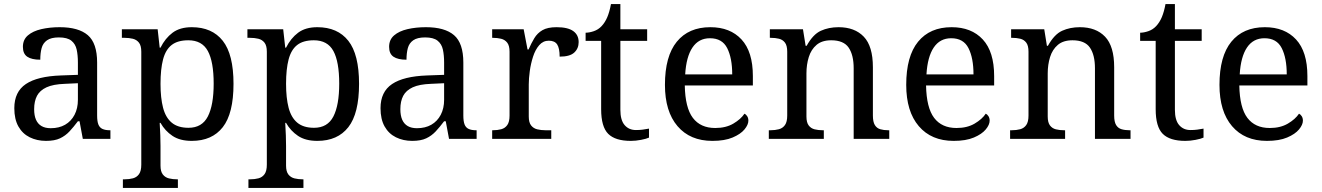

<svg xmlns="http://www.w3.org/2000/svg" viewBox="-20 -679 6464 939"><path d="M205 10Q161 10 125.5 -7.5Q90 -25 70 -60.5Q50 -96 50 -150Q50 -230 106.5 -268Q163 -306 278 -310L361 -313V-373Q361 -409 355 -436.5Q349 -464 329 -480Q309 -496 268 -496Q230 -496 210 -482Q190 -468 183.5 -443.5Q177 -419 177 -387Q135 -387 113.5 -401.5Q92 -416 92 -450Q92 -485 116.5 -506Q141 -527 182 -536.5Q223 -546 272 -546Q364 -546 409.5 -507Q455 -468 455 -373V-114Q455 -86 461 -70.5Q467 -55 481 -48.5Q495 -42 517 -42H520V0H385L369 -86H361Q340 -58 320 -36.5Q300 -15 273.5 -2.5Q247 10 205 10ZM228 -52Q269 -52 298.5 -69Q328 -86 344.5 -117.5Q361 -149 361 -191V-272L297 -269Q240 -267 207.5 -252Q175 -237 161 -210.5Q147 -184 147 -145Q147 -114 156 -93.5Q165 -73 183 -62.5Q201 -52 228 -52Z M581 240V198H589Q612 198 630.5 193Q649 188 660 172.5Q671 157 671 126V-426Q671 -456 659.5 -470.5Q648 -485 629.5 -489.5Q611 -494 589 -494H576V-536H751L761 -446H765Q788 -492 824 -519Q860 -546 918 -546Q1017 -546 1069.5 -479.5Q1122 -413 1122 -269Q1122 -124 1069.5 -57Q1017 10 918 10Q860 10 823.5 -14.5Q787 -39 765 -78H761Q763 -49 764 -16.5Q765 16 765 35V131Q765 160 776.5 174.5Q788 189 806.5 193.5Q825 198 847 198H850V240ZM902 -54Q968 -54 996.5 -109.5Q1025 -165 1025 -270Q1025 -377 996.5 -429.5Q968 -482 901 -482Q849 -482 819.5 -459Q790 -436 777.5 -388.5Q765 -341 765 -269Q765 -200 777.5 -152Q790 -104 820 -79Q850 -54 902 -54Z M1195 240V198H1203Q1226 198 1244.5 193Q1263 188 1274 172.5Q1285 157 1285 126V-426Q1285 -456 1273.5 -470.5Q1262 -485 1243.5 -489.5Q1225 -494 1203 -494H1190V-536H1365L1375 -446H1379Q1402 -492 1438 -519Q1474 -546 1532 -546Q1631 -546 1683.5 -479.5Q1736 -413 1736 -269Q1736 -124 1683.5 -57Q1631 10 1532 10Q1474 10 1437.5 -14.5Q1401 -39 1379 -78H1375Q1377 -49 1378 -16.5Q1379 16 1379 35V131Q1379 160 1390.5 174.5Q1402 189 1420.5 193.5Q1439 198 1461 198H1464V240ZM1516 -54Q1582 -54 1610.5 -109.5Q1639 -165 1639 -270Q1639 -377 1610.5 -429.5Q1582 -482 1515 -482Q1463 -482 1433.5 -459Q1404 -436 1391.5 -388.5Q1379 -341 1379 -269Q1379 -200 1391.5 -152Q1404 -104 1434 -79Q1464 -54 1516 -54Z M1996 10Q1952 10 1916.5 -7.5Q1881 -25 1861 -60.5Q1841 -96 1841 -150Q1841 -230 1897.5 -268Q1954 -306 2069 -310L2152 -313V-373Q2152 -409 2146 -436.5Q2140 -464 2120 -480Q2100 -496 2059 -496Q2021 -496 2001 -482Q1981 -468 1974.5 -443.5Q1968 -419 1968 -387Q1926 -387 1904.5 -401.5Q1883 -416 1883 -450Q1883 -485 1907.5 -506Q1932 -527 1973 -536.5Q2014 -546 2063 -546Q2155 -546 2200.5 -507Q2246 -468 2246 -373V-114Q2246 -86 2252 -70.5Q2258 -55 2272 -48.5Q2286 -42 2308 -42H2311V0H2176L2160 -86H2152Q2131 -58 2111 -36.5Q2091 -15 2064.5 -2.5Q2038 10 1996 10ZM2019 -52Q2060 -52 2089.5 -69Q2119 -86 2135.5 -117.5Q2152 -149 2152 -191V-272L2088 -269Q2031 -267 1998.5 -252Q1966 -237 1952 -210.5Q1938 -184 1938 -145Q1938 -114 1947 -93.5Q1956 -73 1974 -62.5Q1992 -52 2019 -52Z M2387 0V-42H2390Q2413 -42 2431.5 -47Q2450 -52 2461 -67.5Q2472 -83 2472 -114V-426Q2472 -456 2460.5 -470.5Q2449 -485 2430.5 -489.5Q2412 -494 2390 -494H2387V-536H2541L2560 -437H2565Q2578 -467 2593 -492Q2608 -517 2633 -531.5Q2658 -546 2702 -546Q2757 -546 2783.5 -527Q2810 -508 2810 -473Q2810 -442 2788.5 -422Q2767 -402 2717 -402Q2717 -443 2705 -461.5Q2693 -480 2664 -480Q2636 -480 2617 -458Q2598 -436 2587 -402Q2576 -368 2571 -331.5Q2566 -295 2566 -266V-109Q2566 -80 2577.5 -65.5Q2589 -51 2607.5 -46.5Q2626 -42 2648 -42H2676V0Z M3065 10Q2989 10 2954.5 -24.5Q2920 -59 2920 -145V-479H2844V-519Q2862 -519 2884 -526.5Q2906 -534 2922 -551Q2939 -569 2950 -595Q2961 -621 2968 -659H3014V-536H3145V-479H3014V-142Q3014 -91 3035 -67Q3056 -43 3090 -43Q3108 -43 3123 -45Q3138 -47 3154 -50V-6Q3141 0 3115 5Q3089 10 3065 10Z M3464 10Q3355 10 3293.5 -62Q3232 -134 3232 -264Q3232 -404 3290 -475Q3348 -546 3454 -546Q3551 -546 3606.5 -486Q3662 -426 3662 -307V-261H3329Q3331 -152 3368.5 -102.5Q3406 -53 3478 -53Q3530 -53 3566.5 -74.5Q3603 -96 3621 -123Q3628 -120 3634 -111Q3640 -102 3640 -89Q3640 -69 3621 -46Q3602 -23 3563 -6.5Q3524 10 3464 10ZM3561 -315Q3561 -395 3536.5 -443.5Q3512 -492 3452 -492Q3397 -492 3366.5 -446.5Q3336 -401 3331 -315Z M3740 0V-42H3748Q3771 -42 3789.5 -47Q3808 -52 3819 -67.5Q3830 -83 3830 -114V-426Q3830 -456 3819 -470.5Q3808 -485 3790 -489.5Q3772 -494 3750 -494H3745V-536H3907L3920 -455H3925Q3956 -511 3994.5 -528.5Q4033 -546 4081 -546Q4160 -546 4204.5 -499.5Q4249 -453 4249 -350V-114Q4249 -83 4258.5 -67.5Q4268 -52 4285 -47Q4302 -42 4324 -42H4329V0H4155V-345Q4155 -410 4130.5 -446Q4106 -482 4045 -482Q4000 -482 3973.5 -459.5Q3947 -437 3935.5 -400Q3924 -363 3924 -320V-109Q3924 -80 3935 -65.5Q3946 -51 3964 -46.5Q3982 -42 4004 -42H4009V0Z M4644 10Q4535 10 4473.5 -62Q4412 -134 4412 -264Q4412 -404 4470 -475Q4528 -546 4634 -546Q4731 -546 4786.5 -486Q4842 -426 4842 -307V-261H4509Q4511 -152 4548.5 -102.5Q4586 -53 4658 -53Q4710 -53 4746.5 -74.5Q4783 -96 4801 -123Q4808 -120 4814 -111Q4820 -102 4820 -89Q4820 -69 4801 -46Q4782 -23 4743 -6.5Q4704 10 4644 10ZM4741 -315Q4741 -395 4716.5 -443.5Q4692 -492 4632 -492Q4577 -492 4546.5 -446.5Q4516 -401 4511 -315Z M4920 0V-42H4928Q4951 -42 4969.5 -47Q4988 -52 4999 -67.5Q5010 -83 5010 -114V-426Q5010 -456 4999 -470.5Q4988 -485 4970 -489.5Q4952 -494 4930 -494H4925V-536H5087L5100 -455H5105Q5136 -511 5174.5 -528.5Q5213 -546 5261 -546Q5340 -546 5384.5 -499.5Q5429 -453 5429 -350V-114Q5429 -83 5438.5 -67.5Q5448 -52 5465 -47Q5482 -42 5504 -42H5509V0H5335V-345Q5335 -410 5310.5 -446Q5286 -482 5225 -482Q5180 -482 5153.5 -459.5Q5127 -437 5115.5 -400Q5104 -363 5104 -320V-109Q5104 -80 5115 -65.5Q5126 -51 5144 -46.5Q5162 -42 5184 -42H5189V0Z M5777 10Q5701 10 5666.5 -24.5Q5632 -59 5632 -145V-479H5556V-519Q5574 -519 5596 -526.5Q5618 -534 5634 -551Q5651 -569 5662 -595Q5673 -621 5680 -659H5726V-536H5857V-479H5726V-142Q5726 -91 5747 -67Q5768 -43 5802 -43Q5820 -43 5835 -45Q5850 -47 5866 -50V-6Q5853 0 5827 5Q5801 10 5777 10Z M6176 10Q6067 10 6005.5 -62Q5944 -134 5944 -264Q5944 -404 6002 -475Q6060 -546 6166 -546Q6263 -546 6318.5 -486Q6374 -426 6374 -307V-261H6041Q6043 -152 6080.5 -102.5Q6118 -53 6190 -53Q6242 -53 6278.5 -74.5Q6315 -96 6333 -123Q6340 -120 6346 -111Q6352 -102 6352 -89Q6352 -69 6333 -46Q6314 -23 6275 -6.5Q6236 10 6176 10ZM6273 -315Q6273 -395 6248.5 -443.5Q6224 -492 6164 -492Q6109 -492 6078.5 -446.5Q6048 -401 6043 -315Z"/></svg>

Font: Noto Serif Telugu
Style: Regular
Weight: 400
Designer: Jelle Bosma - Monotype Design Team
Foundry: Monotype Imaging Inc.
Version: Version 2.003